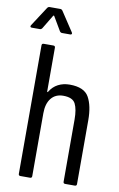

<svg xmlns="http://www.w3.org/2000/svg" viewBox="-122 -947 622 1001"><g transform="rotate(10 189.5 -447.0)"><path d="M50 -10V-690Q50 -700 60 -700H111Q121 -700 121 -690V-459Q121 -456 123 -455.5Q125 -455 126 -458Q143 -486 170 -500Q197 -514 231 -514Q308 -514 333 -469Q358 -424 358 -348V-10Q358 0 348 0H297Q287 0 287 -10V-339Q287 -393 272.5 -422Q258 -451 208 -451Q167 -451 144 -422.5Q121 -394 121 -343V-10Q121 0 111 0H60Q50 0 50 -10ZM-22 -784 45 -887Q50 -894 57 -894H114Q121 -894 126 -887L194 -784L196 -779Q196 -772 187 -772H144Q137 -772 132 -779L89 -852Q88 -854 86 -854Q84 -854 83 -852L39 -779Q34 -772 27 -772H-16Q-22 -772 -23.5 -775.5Q-25 -779 -22 -784Z"/></g></svg>

Font: Barlow Condensed
Style: Regular
Weight: 400
Width: 3
Designer: Jeremy Tribby
Foundry: Tribby Type
Version: Version 1.500